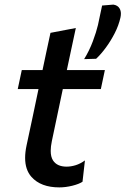

<svg xmlns="http://www.w3.org/2000/svg" viewBox="-20 -801 544 833"><path d="M237.5 12Q157 12 116.5 -33.5Q89 -64.5 89 -116Q89 -140.5 95 -169Q109 -234 121.5 -293Q134 -352 147 -414.5H57L74.5 -497H164.5Q173.5 -540.5 181.8 -578.8Q190 -617 199 -658.5L309 -679.5Q298.5 -630 289.5 -588.5Q280.5 -547 270 -497H435L417.5 -414.5H252.5L205 -189Q200 -165.5 200 -146.5Q200 -120.5 210 -105Q227.5 -78 269 -78Q287.5 -78 308 -84.2Q328.5 -90.5 348.5 -105L338 -12.5Q323 -2.5 293.8 4.8Q264.5 12 237.5 12ZM345 -544.5Q367.5 -581 382.8 -621.8Q398 -662.5 405 -692.5Q409.5 -714 414 -735Q418.5 -756 423 -777L471.5 -781Q490.5 -778.5 499 -764Q504.5 -754.5 504.5 -741.5Q504.5 -733.5 502.5 -724.5Q495 -691 478 -657.5Q461 -624 439.5 -594.8Q418 -565.5 397 -546Z"/></svg>

Font: Heraclito Medium
Style: Italic
Weight: 500
Italic angle: -12°
Designer: Kostas Bartsokas (font) & Cristiano Sobral (main changes)
Foundry: Kostas Bartsokas (font) & Cristiano Sobral (main changes)
Version: Version 1.00;July 8, 2020;FontCreator 13.0.0.2655 64-bit